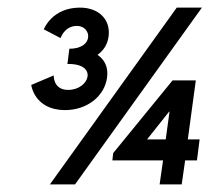

<svg xmlns="http://www.w3.org/2000/svg" viewBox="-20 -484 557 504"><path d="M95 -407 139 -384C139 -384 149 -416 182 -416C221 -416 228 -356 162 -356L157 -316C239 -318 215 -248 159 -248C119 -248 121 -286 121 -286L62 -261C62 -261 70 -195 151 -195C207 -195 254 -230 261 -280C265 -308 254 -328 236 -340C251 -351 262 -366 265 -388C271 -432 240 -464 190 -464C116 -464 95 -407 95 -407ZM425 -191 415 -118H366L424 -191ZM473 -118 494 -273H433L277 -82L275 -63H408L399 0H457L466 -63H497L504 -118ZM510 -464H444L111 0H177Z"/></svg>

Font: Hussar Tani
Style: Kurs
Weight: 700
Foundry: Cannot Into Space Fonts
Version: Version 0.92